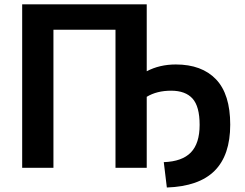

<svg xmlns="http://www.w3.org/2000/svg" viewBox="-20 -750 1093 858"><path d="M79.1 0V-730.5H635.7V-431.6Q693.4 -461.9 765.6 -461.9Q881.8 -461.9 945.3 -395.5Q1008.8 -329.1 1008.8 -192.9Q1008.8 -56.6 939 13.2Q869.1 83 725.6 87.9L711.9 -25.4Q793.9 -28.3 833 -68.8Q872.1 -109.4 872.1 -191.9Q872.1 -274.4 840.3 -309.6Q808.6 -344.7 744.6 -344.7Q680.7 -344.7 635.7 -317.4V0H496.1V-617.2H218.8V0Z"/></svg>

Font: GenEi M Gothic v2 Bold
Style: Regular
Weight: 700
Version: Version 2.0